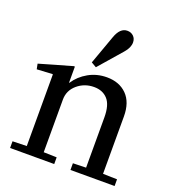

<svg xmlns="http://www.w3.org/2000/svg" viewBox="-143 -911 926 1022"><g transform="rotate(20 320.0 -400.0)"><path d="M202 -526 206 -524V-40L280 -38V0H30V-38L110 -40V-445L108 -447L20 -442L14 -472ZM206 -434H208Q236 -477 283 -503.5Q330 -530 387 -530Q457 -530 499.5 -487.5Q542 -445 542 -365V-40L622 -38V0H372V-38L446 -40V-325Q446 -395 417.5 -426.5Q389 -458 340 -458Q286 -458 246 -424Q206 -390 206 -338ZM312 -560 283 -577 342 -741Q363 -800 404 -800Q425 -800 439 -786.5Q453 -773 453 -751Q453 -737 446.5 -722Q440 -707 426 -691Z"/></g></svg>

Font: Minipax
Style: Regular
Weight: 400
Designer: Raphaël Ronot
Foundry: Velvetyne Type Foundry
Version: Version 1.000